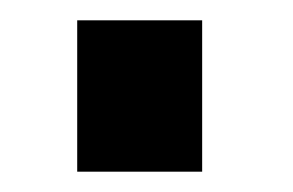

<svg xmlns="http://www.w3.org/2000/svg" viewBox="-20 -169 288 189"><path d="M56 0V-149H179V0Z"/></svg>

Font: TitilliumText22L Rg
Style: Bold
Weight: 700
Designer: Campivisivi
Foundry: Campivisivi
Version: 1.000